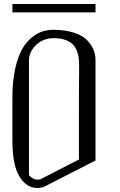

<svg xmlns="http://www.w3.org/2000/svg" viewBox="-20 -941 602 961"><path d="M42 -920.9H458V-878.9H42ZM250 -792Q308.6 -791 351.6 -776.9Q394.5 -762.7 416.5 -739.3Q438.5 -715.8 448.2 -691.4Q458 -667 458 -641.6V-137.7L196.3 -3.9Q176.8 0 167 0Q110.4 0 75.2 -61.5Q42 -118.2 42 -240.2V-453.1Q42 -535.2 56.2 -597.7Q70.3 -660.2 91.3 -696.3Q112.3 -732.4 141.1 -754.9Q169.9 -777.3 195.8 -784.7Q221.7 -792 250 -792ZM250 -750Q196.3 -750 160.6 -715.8Q125 -681.6 125 -638.7V-63.5Q145.5 -42 167 -42Q176.8 -42 180.7 -43L375 -142.6Q375 -303.7 375 -406.2Q375 -508.8 375.5 -537.6Q376 -566.4 376 -584Q376 -601.6 376 -612.3Q376 -634.8 374 -651.4Q372.1 -668 364.3 -687.5Q356.4 -707 343.8 -719.7Q331.1 -732.4 307.1 -741.2Q283.2 -750 250 -750Z"/></svg>

Font: wanta
Style: Medium
Weight: 500
Version: Version 0.91